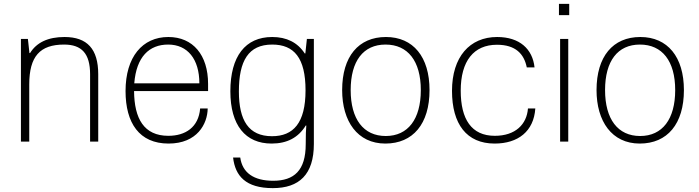

<svg xmlns="http://www.w3.org/2000/svg" viewBox="-20 -731 3608 991"><path d="M88 0H131V-295C131 -440 186 -501 311 -501C402 -501 445 -454 445 -348V0H487V-348C487 -478 430 -540 313 -540C228 -540 169 -512 135 -457H132L124 -530H88Z M1054 -298C1054 -447 976 -540 849 -540C715 -540 628 -437 628 -261C628 -96 699 10 850 10C998 10 1051 -92 1052 -171H1013C1005 -74 937 -30 849 -30C723 -30 673 -119 672 -261H1054ZM673 -301C684 -438 750 -501 848 -501C948 -501 1009 -426 1009 -301Z M1388 240C1524 240 1600 170 1600 12V-530H1564L1556 -455H1553C1516 -512 1459 -540 1385 -540C1246 -540 1169 -440 1169 -260C1169 -84 1247 10 1382 10C1462 10 1520 -21 1558 -83H1561C1559 -63 1558 -34 1558 13C1558 149 1498 202 1390 202C1290 202 1231 161 1220 82H1183C1194 177 1248 240 1388 240ZM1384 -28C1263 -28 1213 -110 1213 -259C1213 -417 1262 -501 1385 -501C1498 -501 1557 -432 1557 -265C1557 -96 1494 -28 1384 -28Z M1969 10C2112 10 2197 -92 2197 -266C2197 -437 2113 -540 1972 -540C1830 -540 1746 -439 1746 -266C1746 -105 1825 10 1969 10ZM1971 -29C1856 -29 1790 -116 1790 -266C1790 -416 1855 -501 1970 -501C2085 -501 2152 -416 2152 -266C2152 -116 2086 -29 1971 -29Z M2533 10C2654 10 2735 -53 2743 -171H2705C2699 -90 2641 -30 2534 -30C2413 -30 2358 -116 2358 -263C2358 -416 2425 -500 2545 -500C2641 -500 2685 -453 2699 -383H2739C2729 -478 2662 -540 2546 -540C2404 -540 2313 -437 2313 -262C2313 -91 2388 10 2533 10Z M2865 -653H2918V-711H2865ZM2871 0H2913V-530H2871Z M3282 10C3425 10 3510 -92 3510 -266C3510 -437 3426 -540 3285 -540C3143 -540 3059 -439 3059 -266C3059 -105 3138 10 3282 10ZM3284 -29C3169 -29 3103 -116 3103 -266C3103 -416 3168 -501 3283 -501C3398 -501 3465 -416 3465 -266C3465 -116 3399 -29 3284 -29Z"/></svg>

Font: Kathrein 35 Thin
Style: Regular
Weight: 250
Designer: Lazydogs Typefoundry, based on Open Sans by Ascender Corporation
Foundry: Lazydogs Typefoundry
Version: Version 1.003;PS 001.003;hotconv 1.0.88;makeotf.lib2.5.64775